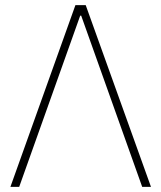

<svg xmlns="http://www.w3.org/2000/svg" viewBox="-20 -727 628 747"><path d="M20.5 0 273.4 -707H313.5L567.4 0H533.2L295.9 -666H292L54.7 0Z"/></svg>

Font: Pretendard Thin
Style: Regular
Weight: 100
Designer: Base glyphs from Inter by Rasmus Andersson; Hangeul glyphs from Noto Sans CJK(Source Han Sans) by Jang Soo-young and Kan
Foundry: Kil Hyung-jin
Version: Version 1.309